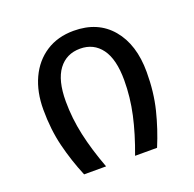

<svg xmlns="http://www.w3.org/2000/svg" viewBox="-101 -643 754 747"><g transform="rotate(-20 276.0 -269.5)"><path d="M277 -539Q377 -539 433.5 -472Q490 -405 490 -291Q490 -208 472.5 -137.5Q455 -67 427 0H336Q366 -80 381.5 -150.5Q397 -221 397 -291Q397 -378 365 -421.5Q333 -465 277 -465Q220 -465 187.5 -421.5Q155 -378 155 -291Q155 -221 170.5 -150.5Q186 -80 216 0H125Q97 -67 79.5 -137.5Q62 -208 62 -291Q62 -364 88 -420Q114 -476 162.5 -507.5Q211 -539 277 -539Z"/></g></svg>

Font: FiraGO
Style: Regular
Weight: 400
Designer: bBox Type
Foundry: bBox Type GmbH
Version: Version 1.001;April 20, 2020;FontCreator 12.0.0.2555 64-bit